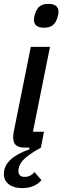

<svg xmlns="http://www.w3.org/2000/svg" viewBox="-33 -762 322 991"><path d="M178 0Q142 20 119.5 36Q97 52 84.5 66.5Q72 81 67 94Q62 107 62 120Q62 151 94 151Q125 151 145 126L181 168Q145 209 81 209Q39 209 13 189.5Q-13 170 -13 136Q-13 55 118 9L120 0H96Q64 0 49.5 -12.5Q35 -25 35 -55Q35 -62 36 -70.5Q37 -79 39 -87L126 -520H225L137 -82H194ZM194 -619Q142 -619 142 -661Q142 -673 148 -691Q156 -717 172 -729.5Q188 -742 217 -742Q269 -742 269 -700Q269 -688 263 -670Q255 -644 239 -631.5Q223 -619 194 -619Z"/></svg>

Font: IBM Plex Sans Condensed Medium
Style: Italic
Weight: 500
Width: 3
Italic angle: -11°
Designer: Mike Abbink, Paul van der Laan, Pieter van Rosmalen
Foundry: Bold Monday
Version: Version 1.3